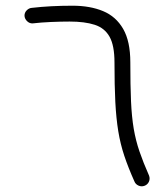

<svg xmlns="http://www.w3.org/2000/svg" viewBox="-20 -622 585 669"><path d="M65.4 -566.4Q64.9 -577.6 73 -585.9Q81.1 -594.2 91.8 -594.7Q155.8 -602.1 232.9 -602.1Q293.9 -602.1 339.1 -583.3Q384.3 -564.5 409.2 -521.2Q434.1 -478 434.1 -404.8Q434.1 -324.7 436.5 -269.5Q439 -214.4 446 -173.1Q453.1 -131.8 466.1 -94Q479 -56.2 499.5 -9.8Q503.4 1 498.8 11.2Q494.1 21.5 483.4 25.4Q473.1 29.3 462.6 24.7Q452.1 20 448.2 9.8Q426.8 -38.1 413.1 -79.1Q399.4 -120.1 392.1 -164.8Q384.8 -209.5 381.8 -266.6Q378.9 -323.7 378.9 -404.3Q378.9 -463.4 361.8 -493.9Q344.7 -524.4 310.1 -535.6Q275.4 -546.9 222.7 -546.9Q192.4 -546.9 157.7 -545.4Q123 -543.9 93.8 -540.5Q83 -540 74.7 -547.9Q66.4 -555.7 65.4 -566.4Z"/></svg>

Font: Mikhak-FD Light
Style: Regular
Weight: 300
Designer: Amin Abedi
Version: Version 3.2